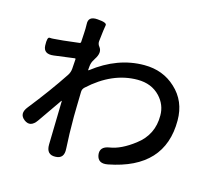

<svg xmlns="http://www.w3.org/2000/svg" viewBox="-115 -931 1231 1112"><g transform="rotate(15 500.0 -374.5)"><path d="M306 41Q252 43 253 -18L259 -279Q259 -284 256 -280L156 -136Q121 -86 81 -116Q40 -147 78 -194Q179 -321 255 -436Q267 -454 269 -476L273 -535Q273 -540 268 -539L146 -523Q85 -515 83 -566Q81 -617 96 -616Q111 -615 119 -616Q148 -618 177 -621L271 -632Q279 -633 279 -641L282 -692Q284 -720 283 -748Q280 -796 337 -791Q395 -787 391 -769.5Q387 -752 378 -670Q377 -653 388 -640Q411 -611 381 -566L376 -557Q364 -539 362 -517L360 -495Q360 -490 364 -493Q508 -605 668 -605Q780 -605 856 -534Q936 -461 936 -345Q937 -58 613 5Q554 17 545 -33Q537 -83 596 -92Q663 -102 741 -162Q833 -231 832 -347Q832 -411 787 -459Q736 -513 652 -513Q501 -513 366 -389Q353 -377 353 -360L351 -271Q350 -241 350 -211Q350 -103 355 -24V-21Q360 40 306 41Z"/></g></svg>

Font: Resource Han Rounded CN Medium
Style: Regular
Weight: 500
Designer: Cyano Hao (round all glyphs); Ryoko NISHIZUKA 西塚涼子 (kana, bopomofo & ideographs); Paul D. Hunt (Latin, Greek & Cyrillic)
Foundry: Cyano Hao
Version: 0.990